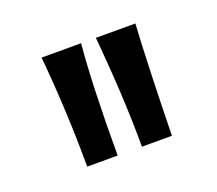

<svg xmlns="http://www.w3.org/2000/svg" viewBox="-56 -772 429 379"><g transform="rotate(-20 158.5 -582.5)"><path d="M71 -466Q71 -580 60 -699H143Q135 -612 135 -466ZM186 -466Q186 -569 174 -699H257Q252 -616 249 -466Z"/></g></svg>

Font: Coconat
Style: Regular
Weight: 400
Designer: Sara Lavazza
Foundry: Collletttivo
Version: Version 1.000;Glyphs 3.2 (3217)